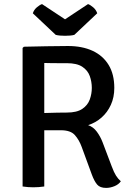

<svg xmlns="http://www.w3.org/2000/svg" viewBox="-20 -912 640 939"><path d="M539 -482Q539 -436 522.2 -399.2Q505.5 -362.5 476.5 -337Q447.5 -311.5 411 -300Q436 -291.5 453.5 -268Q471 -244.5 482 -215.5L526.5 -98Q537.5 -68.5 547.5 -52.8Q557.5 -37 571 -25.5Q560.5 -10 539.8 -1.5Q519 7 499 7Q469 7 455 -9.5Q441 -26 429 -58.5L379.5 -193.5Q367 -228 346 -251.5Q325 -275 278 -275H152.5V-357.5Q175 -358.5 203.5 -359.5Q232 -360.5 259.8 -361Q287.5 -361.5 307 -361.5Q356 -361.5 382.5 -379.5Q409 -397.5 419 -425.2Q429 -453 429 -482Q429 -512.5 419 -540.2Q409 -568 382.5 -585.5Q356 -603 307 -603Q292.5 -603 273.2 -603Q254 -603 233.8 -603.2Q213.5 -603.5 196.5 -604V0Q184 2 169.8 3Q155.5 4 142.5 4Q131.5 4 116.8 3Q102 2 90.5 0V-677.5L97 -683.5Q153.5 -684.5 207.5 -685.8Q261.5 -687 312.5 -687Q382 -687 432.8 -663.5Q483.5 -640 511.2 -594.5Q539 -549 539 -482ZM410.5 -892Q422 -888 436 -876Q450 -864 455.5 -847L343.5 -741.5Q334.5 -739 322.5 -738Q310.5 -737 298 -737Q285.5 -737 273.8 -738Q262 -739 252.5 -741.5L140.5 -847Q146 -864 160 -876Q174 -888 185.5 -892L298 -817.5Z"/></svg>

Font: Signika Light
Style: Regular
Weight: 400
Version: Version 2.003;gftools[0.9.32]